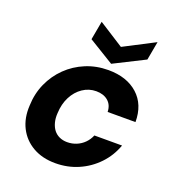

<svg xmlns="http://www.w3.org/2000/svg" viewBox="-134 -839 880 959"><g transform="rotate(20 306.0 -359.5)"><path d="M266 12Q197 12 146.5 -17Q96 -46 70 -97Q44 -148 48 -215Q50 -279 74.5 -333.5Q99 -388 141 -429Q183 -470 238.5 -493Q294 -516 358 -516Q456 -516 514.5 -463.5Q573 -411 573 -318H425Q424 -355 400 -375.5Q376 -396 337 -396Q298 -396 265.5 -374Q233 -352 213.5 -314Q194 -276 192 -227Q190 -200 196 -177.5Q202 -155 214 -139.5Q226 -124 244.5 -115.5Q263 -107 286 -107Q312 -107 335 -116.5Q358 -126 375.5 -143.5Q393 -161 403 -185H550Q529 -126 486.5 -81.5Q444 -37 387.5 -12.5Q331 12 266 12ZM540 -731 522 -632 359 -550 225 -632 243 -731 376 -646Z"/></g></svg>

Font: DM Sans ExtraBold
Style: Italic
Weight: 800
Italic angle: -10°
Designer: Colophon Foundry, Jonny Pinhorn
Foundry: Colophon Foundry
Version: Version 4.004;gftools[0.9.30]